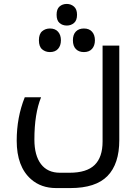

<svg xmlns="http://www.w3.org/2000/svg" viewBox="-20 -717 712 977"><path d="M266 240Q189 240 138 195Q65 131 65 -1Q65 -120 106 -222H189Q155 -138 155 -7Q155 74 188.5 118Q222 162 285 162H334Q421 162 461.5 122.5Q502 83 502 3V-485H587V-4Q587 117 527 178.5Q467 240 338 240ZM320 -587Q298 -587 283 -600Q268 -613 268 -642Q268 -671 283 -684Q298 -697 320 -697Q341 -697 356.5 -683.5Q372 -670 372 -642Q372 -613 356.5 -600Q341 -587 320 -587ZM234 -452Q211 -452 194.5 -466Q178 -480 178 -512Q178 -544 194.5 -558Q211 -572 234 -572Q261 -572 275.5 -555.5Q290 -539 290 -512Q290 -485 275.5 -468.5Q261 -452 234 -452ZM407 -452Q381 -452 366 -467.5Q351 -483 351 -512Q351 -541 366 -556.5Q381 -572 407 -572Q434 -572 448.5 -555.5Q463 -539 463 -512Q463 -485 448.5 -468.5Q434 -452 407 -452Z"/></svg>

Font: Noto Kufi Arabic
Style: Regular
Weight: 400
Designer: Monotype Design Team, David Williams, Khaled Hosny
Foundry: Google LLC
Version: Version 2.109; ttfautohint (v1.8.4.7-5d5b)